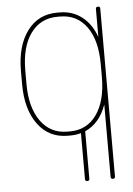

<svg xmlns="http://www.w3.org/2000/svg" viewBox="-52 -555 549 791"><g transform="rotate(-5 222.5 -159.0)"><path d="M44 -278Q44 -382 89.5 -443.5Q135 -505 213 -505H224Q277 -505 316 -474.5Q355 -444 374 -390V-506Q374 -515 383 -515Q392 -515 392 -506V188Q392 197 383 197Q374 197 374 188V-111Q347 -35 286 -8V188Q286 197 277 197Q268 197 268 188V-2Q247 4 224 4H213Q135 4 89.5 -58Q44 -120 44 -224ZM62 -278V-224Q62 -126 102.5 -69.5Q143 -13 213 -13H224Q294 -13 334 -69.5Q374 -126 374 -224V-278Q374 -377 334 -432.5Q294 -488 224 -488H213Q143 -488 102.5 -432.5Q62 -377 62 -278Z"/></g></svg>

Font: Libertine Sup Thin
Style: Regular
Weight: 100
Designer: Bastien Sozeau
Foundry: NBR — Bastien Sozeau
Version: Version 2.003; ttfautohint (v1.8.4.7-5d5b);gftools[0.9.33]